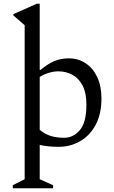

<svg xmlns="http://www.w3.org/2000/svg" viewBox="-20 -770 607 1020"><path d="M48 230V214L111 182V-636L51 -688V-695L175 -750H191V-399H196Q234 -431 269 -445.5Q304 -460 345 -460Q396 -460 435 -434Q474 -408 496.5 -360.5Q519 -313 519 -247Q519 -165 488.5 -107.5Q458 -50 406 -20Q354 10 292 10Q236 10 191 0V182L262 214V230ZM290 -391Q266 -391 240.5 -383.5Q215 -376 191 -361V-80Q221 -56 252 -47Q283 -38 321 -38Q369 -38 404 -78.5Q439 -119 439 -214Q439 -276 419 -315Q399 -354 365 -372.5Q331 -391 290 -391Z"/></svg>

Font: Spectral
Style: Regular
Weight: 400
Designer: Jean-Baptiste Levee
Foundry: Production Type
Version: Version 2.001